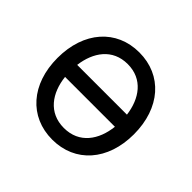

<svg xmlns="http://www.w3.org/2000/svg" viewBox="-140 -710 878 878"><g transform="rotate(45 298.5 -271.0)"><path d="M298.3 11.4C446 11.4 545.5 -100.9 545.5 -269.9C545.5 -440.3 446 -552.6 298.3 -552.6C150.6 -552.6 51.1 -440.3 51.1 -269.9C51.1 -100.9 150.6 11.4 298.3 11.4ZM298.3 -63.9C198.9 -63.9 147.4 -139.6 137.1 -233H459.5C449.2 -139.6 397.7 -63.9 298.3 -63.9ZM137.4 -311.1C149.1 -402.7 200.3 -477.3 298.3 -477.3C396.3 -477.3 447.4 -402.7 459.2 -311.1Z"/></g></svg>

Font: Karasuma Gothic
Style: Regular
Weight: 400
Designer: Rasmus Andersson, Ryoko Nishizuka
Foundry: Genbu
Version: Version 1.00